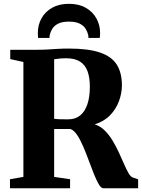

<svg xmlns="http://www.w3.org/2000/svg" viewBox="-20 -1010 761 1030"><path d="M33.5 0V-48.5L105.5 -61V-677.5L35 -693V-743H183Q214.5 -743 240.2 -744.8Q266 -746.5 291.8 -748Q317.5 -749.5 350 -749.5Q454.5 -749.5 517 -728Q579.5 -706.5 606.8 -662.8Q634 -619 634 -552.5Q634 -511 618.5 -468.2Q603 -425.5 570.8 -392Q538.5 -358.5 488 -343Q518 -333.5 541.8 -310Q565.5 -286.5 584.2 -255.2Q603 -224 618.2 -191Q633.5 -158 646 -129Q658.5 -100 669.8 -80.8Q681 -61.5 692 -58L721 -48V0H535Q522.5 0 510 -21.2Q497.5 -42.5 484 -76.2Q470.5 -110 456.2 -148.8Q442 -187.5 426.5 -223.8Q411 -260 394 -285.5Q377 -311 358 -318Q348.5 -318 336.8 -318Q325 -318 313 -318Q301 -318 290 -318Q279 -318 270.5 -318V-61L356 -48.5V0ZM348.5 -370Q384 -370 409.5 -390.2Q435 -410.5 448.5 -449.8Q462 -489 462 -545Q462 -594 449.5 -628Q437 -662 409 -679.8Q381 -697.5 334 -697.5Q318 -697.5 306.5 -696.5Q295 -695.5 286.5 -694.2Q278 -693 270.5 -692V-372.5Q279 -371 294.5 -370.5Q310 -370 325.2 -370Q340.5 -370 348.5 -370ZM350 -989.5Q402.5 -989.5 439.8 -968.5Q477 -947.5 497 -911.8Q517 -876 517 -833Q517 -825.5 516.5 -819.2Q516 -813 515 -806.5H454.5Q454.5 -809.5 454.2 -813.8Q454 -818 453 -823Q449 -840.5 438.8 -856.5Q428.5 -872.5 407.5 -883.2Q386.5 -894 350 -894Q313.5 -894 292.2 -883.2Q271 -872.5 261 -856.2Q251 -840 247 -823Q246 -818 245.8 -813.8Q245.5 -809.5 245.5 -806.5H184.5Q184 -813 183.5 -819.2Q183 -825.5 183 -833.5Q183 -876.5 202.8 -912Q222.5 -947.5 259.8 -968.5Q297 -989.5 350 -989.5Z"/></svg>

Font: Merriweather 60pt ExtraBold
Style: Regular
Weight: 800
Version: Version 2.100